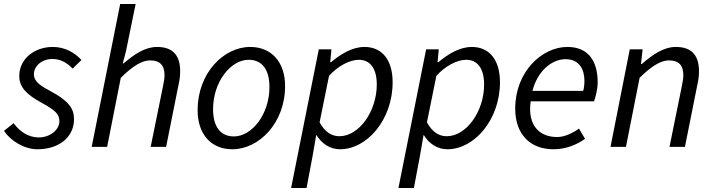

<svg xmlns="http://www.w3.org/2000/svg" viewBox="-24 -732 3558 957"><path d="M-4 -80C29 -29 98 12 163 12C268 12 345 -47 345 -138C345 -191 318 -229 231 -276C187 -300 145 -321 145 -362C145 -403 185 -438 237 -438C281 -438 312 -417 338 -390L382 -433C347 -471 298 -498 239 -498C148 -498 72 -439 72 -353C72 -298 108 -261 183 -220C251 -183 272 -163 272 -128C272 -84 225 -47 169 -47C118 -47 74 -76 44 -118Z M575 -712 433 0H510L578 -344C639 -405 686 -431 724 -431C774 -431 796 -406 796 -357C796 -340 793 -326 788 -300L727 0H804L866 -310C872 -337 874 -354 874 -377C874 -452 841 -498 759 -498C700 -498 647 -463 592 -416H588L604 -477L652 -712Z M961 -183C961 -62 1029 12 1134 12C1267 12 1397 -119 1397 -303C1397 -424 1328 -498 1223 -498C1090 -498 961 -367 961 -183ZM1319 -298C1319 -163 1232 -52 1142 -52C1075 -52 1038 -100 1038 -188C1038 -324 1126 -434 1215 -434C1282 -434 1319 -386 1319 -298Z M1534 46 1552 -58H1554C1579 -17 1620 12 1671 12C1805 12 1933 -135 1933 -322C1933 -435 1879 -498 1793 -498C1732 -498 1675 -463 1626 -422H1622L1628 -486H1565L1427 205H1504ZM1616 -354C1661 -404 1720 -434 1765 -434C1819 -434 1854 -393 1854 -311C1854 -176 1765 -53 1668 -53C1630 -53 1597 -72 1569 -122Z M2069 46 2087 -58H2089C2114 -17 2155 12 2206 12C2340 12 2468 -135 2468 -322C2468 -435 2414 -498 2328 -498C2267 -498 2210 -463 2161 -422H2157L2163 -486H2100L1962 205H2039ZM2151 -354C2196 -404 2255 -434 2300 -434C2354 -434 2389 -393 2389 -311C2389 -176 2300 -53 2203 -53C2165 -53 2132 -72 2104 -122Z M2804 -498C2677 -498 2544 -374 2544 -191C2544 -61 2620 12 2735 12C2798 12 2853 -12 2892 -40L2862 -91C2831 -69 2791 -49 2753 -49C2669 -49 2604 -102 2621 -227H2937C2943 -245 2955 -283 2955 -322C2955 -422 2913 -498 2804 -498ZM2883 -279H2630C2654 -375 2724 -437 2795 -437C2865 -437 2889 -384 2889 -329C2889 -310 2887 -295 2883 -279Z M3115 -486 3019 0H3096L3164 -344C3225 -405 3272 -431 3310 -431C3360 -431 3382 -406 3382 -357C3382 -340 3379 -326 3374 -300L3313 0H3390L3452 -310C3458 -337 3460 -354 3460 -377C3460 -452 3427 -498 3345 -498C3285 -498 3230 -461 3175 -413H3171L3179 -486Z"/></svg>

Font: Cambridge Sans Italic
Style: Regular
Weight: 400
Italic angle: -11°
Version: Version 2.000;PS 002.000;hotconv 1.0.88;makeotf.lib2.5.64775